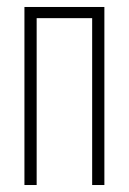

<svg xmlns="http://www.w3.org/2000/svg" viewBox="-20 -530 369 550"><path d="M50 0V-510H279V0H244V-478H85V0Z"/></svg>

Font: Saira Ultra Condensed Thin
Style: Regular
Weight: 100
Width: 1
Designer: Hector Gatti with collaboration of the Omnibus-Type team
Foundry: Omnibus-Type
Version: Version 1.001; ttfautohint (v1.8)